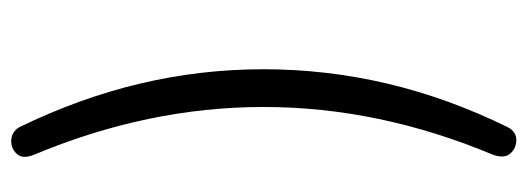

<svg xmlns="http://www.w3.org/2000/svg" viewBox="-318 -434 937 341"><g transform="rotate(90 150.5 -263.5)"><path d="M206 171Q154 64 128.5 -43.5Q103 -151 103 -263Q103 -375 128.5 -483Q154 -591 206 -697Q214 -712 228.5 -712Q243 -712 252.5 -701.5Q262 -691 255 -671Q170 -468 170 -263Q170 -58 255 145Q263 165 253 175.5Q243 186 228.5 185Q214 184 206 171Z"/></g></svg>

Font: Chiron GoRound TC L
Style: Regular
Weight: 300
Designer: Ryoko NISHIZUKA 西塚涼子 (kana, bopomofo & ideographs); Paul D. Hunt (Latin, Greek & Cyrillic); Sandoll Communications 산돌커뮤니
Foundry: Adobe
Version: Version 1.000;hotconv 1.1.1;makeotfexe 2.6.0